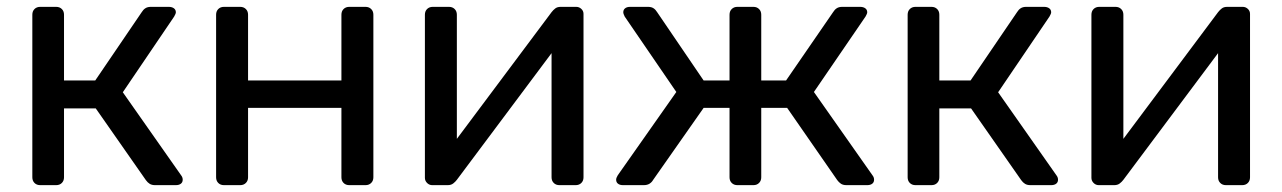

<svg xmlns="http://www.w3.org/2000/svg" viewBox="-20 -540 3738 560"><path d="M97.2 0Q87 0 80.6 -6.4Q74.3 -12.7 74.3 -22.9V-497.1Q74.3 -507.3 80.6 -513.6Q87 -520 97.2 -520H143.8Q154 -520 160.4 -513.6Q166.7 -507.3 166.7 -497.1V-305.3H257.8L393.4 -504.6Q397.8 -511.9 404 -515.9Q410.2 -520 419.9 -520H472.2Q481.4 -520 487.2 -515.8Q492.9 -511.7 492.9 -504.1Q492.9 -501.8 491.4 -498.5Q489.9 -495.2 487.9 -491.6L338.2 -270.9L508.1 -28.9Q512.9 -22.9 512.9 -15.9Q512.9 -8.3 507.5 -4.2Q502.1 0 492.9 0H432.4Q422.9 0 416.7 -3.8Q410.5 -7.6 405.5 -14.6L259.3 -223.8H166.7V-22.9Q166.7 -12.7 160.4 -6.4Q154 0 143.8 0Z M633.2 0Q623 0 616.6 -6.4Q610.3 -12.7 610.3 -22.9V-497.1Q610.3 -507.3 616.6 -513.6Q623 -520 633.2 -520H680.6Q690.7 -520 697.1 -513.6Q703.5 -507.3 703.5 -497.1V-305.3H975.8V-497.1Q975.8 -507.3 982.1 -513.6Q988.5 -520 998.7 -520H1046.1Q1056.2 -520 1062.6 -513.6Q1069 -507.3 1069 -497.1V-22.9Q1069 -12.7 1062.6 -6.4Q1056.2 0 1046.1 0H998.7Q988.5 0 982.1 -6.4Q975.8 -12.7 975.8 -22.9V-225.4H703.5V-22.9Q703.5 -12.7 697.1 -6.4Q690.7 0 680.6 0Z M1240.6 0Q1232 0 1225.6 -6.4Q1219.3 -12.7 1219.3 -21.3V-497.1Q1219.3 -507.3 1225.6 -513.6Q1232 -520 1242.2 -520H1289.6Q1299.7 -520 1306.1 -513.6Q1312.5 -507.3 1312.5 -497.1V-73.2L1286.4 -100.1L1588.8 -504.6Q1593.8 -511 1599.7 -515.5Q1605.6 -520 1615.4 -520H1660.6Q1669.2 -520 1675.6 -514Q1681.9 -508.1 1681.9 -499.5V-22.9Q1681.9 -12.7 1675.6 -6.4Q1669.2 0 1659 0H1611.6Q1601.4 0 1595.1 -6.4Q1588.7 -12.7 1588.7 -22.9V-422.4L1617.2 -423.1L1312.4 -15.4Q1308.2 -9.8 1301.9 -4.9Q1295.6 0 1285.8 0Z M1797.1 0Q1787.9 0 1782.5 -4.2Q1777.1 -8.3 1777.1 -15.9Q1777.1 -21.2 1781.9 -28.9L1952.6 -271.7L1802.1 -491.6Q1800.3 -495.2 1799.1 -498.5Q1797.9 -501.8 1797.9 -504.1Q1797.9 -511.7 1803.3 -515.8Q1808.6 -520 1817.8 -520H1870.1Q1880 -520 1886.1 -515.9Q1892.2 -511.9 1896.6 -504.6L2032.2 -305.3H2107.8V-497.1Q2107.8 -507.3 2114.2 -513.6Q2120.6 -520 2130.7 -520H2177.4Q2187.6 -520 2193.9 -513.6Q2200.3 -507.3 2200.3 -497.1V-305.3H2272.7L2409.9 -504.6Q2414.3 -511.9 2420.5 -515.9Q2426.7 -520 2436.4 -520H2488.7Q2497.9 -520 2503.7 -515.8Q2509.4 -511.7 2509.4 -504.1Q2509.4 -501.8 2507.9 -498.5Q2506.4 -495.2 2504.4 -491.6L2353.9 -271.7L2524.6 -28.9Q2529.4 -22.9 2529.4 -15.9Q2529.4 -8.3 2524 -4.2Q2518.6 0 2509.4 0H2448.9Q2438.8 0 2432.6 -4.2Q2426.4 -8.5 2422 -14.6L2275.8 -225.4H2200.3V-22.9Q2200.3 -12.7 2193.9 -6.4Q2187.6 0 2177.4 0H2130.7Q2120.6 0 2114.2 -6.4Q2107.8 -12.7 2107.8 -22.9V-225.4H2032.3L1884.5 -14.6Q1881.1 -8.5 1874.4 -4.2Q1867.7 0 1857.6 0Z M2650.2 0Q2640 0 2633.6 -6.4Q2627.3 -12.7 2627.3 -22.9V-497.1Q2627.3 -507.3 2633.6 -513.6Q2640 -520 2650.2 -520H2696.8Q2707 -520 2713.4 -513.6Q2719.7 -507.3 2719.7 -497.1V-305.3H2810.8L2946.4 -504.6Q2950.8 -511.9 2957 -515.9Q2963.2 -520 2972.9 -520H3025.2Q3034.4 -520 3040.2 -515.8Q3045.9 -511.7 3045.9 -504.1Q3045.9 -501.8 3044.4 -498.5Q3042.9 -495.2 3040.9 -491.6L2891.2 -270.9L3061.1 -28.9Q3065.9 -22.9 3065.9 -15.9Q3065.9 -8.3 3060.5 -4.2Q3055.1 0 3045.9 0H2985.4Q2975.9 0 2969.7 -3.8Q2963.5 -7.6 2958.5 -14.6L2812.3 -223.8H2719.7V-22.9Q2719.7 -12.7 2713.4 -6.4Q2707 0 2696.8 0Z M3184.6 0Q3176 0 3169.6 -6.4Q3163.3 -12.7 3163.3 -21.3V-497.1Q3163.3 -507.3 3169.6 -513.6Q3176 -520 3186.2 -520H3233.6Q3243.7 -520 3250.1 -513.6Q3256.5 -507.3 3256.5 -497.1V-73.2L3230.4 -100.1L3532.8 -504.6Q3537.8 -511 3543.7 -515.5Q3549.6 -520 3559.4 -520H3604.6Q3613.2 -520 3619.6 -514Q3625.9 -508.1 3625.9 -499.5V-22.9Q3625.9 -12.7 3619.6 -6.4Q3613.2 0 3603 0H3555.6Q3545.4 0 3539.1 -6.4Q3532.7 -12.7 3532.7 -22.9V-422.4L3561.2 -423.1L3256.4 -15.4Q3252.2 -9.8 3245.9 -4.9Q3239.6 0 3229.8 0Z"/></svg>

Font: Rubik Light
Style: Regular
Weight: 300
Designer: Hubert and Fischer
Foundry: Hubert and Fischer
Version: Version 2.300;gftools[0.9.30]